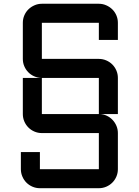

<svg xmlns="http://www.w3.org/2000/svg" viewBox="-20 -720 730 1010"><path d="M195.8 -310.1Q176.3 -311 158.7 -319.1Q141.1 -327.1 128.2 -340.6Q115.2 -354 107.7 -371.8Q100.1 -389.6 100.1 -410.2V-600.1Q100.1 -620.6 107.9 -638.9Q115.7 -657.2 129.4 -670.7Q143.1 -684.1 161.4 -692.1Q179.7 -700.2 200.2 -700.2H500Q520.5 -700.2 538.8 -692.1Q557.1 -684.1 570.8 -670.7Q584.5 -657.2 592.3 -638.9Q600.1 -620.6 600.1 -600.1V-509.8H500V-600.1H200.2V-410.2H500Q520.5 -410.2 538.8 -402.3Q557.1 -394.5 570.8 -380.9Q584.5 -367.2 592.3 -348.9Q600.1 -330.6 600.1 -310.1V-120.1H503.9Q523.9 -119.6 541.5 -111.3Q559.1 -103 572 -89.4Q585 -75.7 592.5 -57.9Q600.1 -40 600.1 -20V169.9Q600.1 190.4 592.3 208.7Q584.5 227.1 570.8 240.7Q557.1 254.4 538.8 262.2Q520.5 270 500 270H189.9Q169.4 270 151.1 262.2Q132.8 254.4 119.1 240.7Q105.5 227.1 97.7 208.7Q89.8 190.4 89.8 169.9V80.1H189.9V169.9H500V-20H200.2Q179.7 -20 161.4 -27.8Q143.1 -35.6 129.4 -49.3Q115.7 -63 107.9 -81.3Q100.1 -99.6 100.1 -120.1V-310.1ZM500 -310.1H200.2V-120.1H500Z"/></svg>

Font: Aldrich
Style: Regular
Weight: 400
Designer: Matthew Desmond
Foundry: Matthew Desmond
Version: Version 1.002 2011